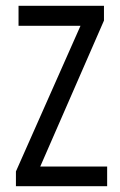

<svg xmlns="http://www.w3.org/2000/svg" viewBox="-20 -643 415 663"><path d="M35 0V-51L258 -554H44V-623H339V-572L119 -68H350V0Z"/></svg>

Font: Inconsolata Condensed Medium
Style: Regular
Weight: 500
Width: 3
Monospace: yes
Designer: Raph Levien, Cyreal, Brenton Simpson
Foundry: Raph Levien, Cyreal, Google
Version: Version 3.100; ttfautohint (v1.8.4.7-5d5b)